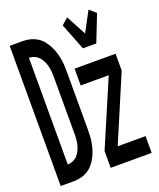

<svg xmlns="http://www.w3.org/2000/svg" viewBox="-142 -858 784 946"><g transform="rotate(-20 250.0 -385.0)"><path d="M11 0V-735H80Q99 -735 117.5 -730.5Q136 -726 152 -716.5Q168 -707 180.5 -692.5Q193 -678 202 -661.5Q211 -645 217 -627Q223 -609 226.5 -590.5Q230 -572 231 -553Q232 -534 232 -515V-220Q232 -201 231 -182Q230 -163 226.5 -144.5Q223 -126 217 -108Q211 -90 202 -73.5Q193 -57 180.5 -42.5Q168 -28 152 -18.5Q136 -9 117.5 -4.5Q99 0 80 0ZM80 -88Q95 -88 108.5 -94Q122 -100 131.5 -110.5Q141 -121 147.5 -134.5Q154 -148 157.5 -162.5Q161 -177 162 -191.5Q163 -206 163 -220V-515Q163 -529 162 -543.5Q161 -558 157.5 -572.5Q154 -587 147.5 -600.5Q141 -614 131.5 -624.5Q122 -635 108.5 -641Q95 -647 80 -647ZM346 -600 291 -740 325 -770 381 -665 437 -770 471 -740 416 -600ZM273 0V-88L420 -432H273V-520H488V-432L342 -88H488V0Z"/></g></svg>

Font: Iosevka Semibold
Style: Regular
Weight: 600
Monospace: yes
Designer: Belleve Invis
Foundry: Belleve Invis
Version: Version 33.2.3; ttfautohint (v1.8.4)